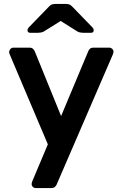

<svg xmlns="http://www.w3.org/2000/svg" viewBox="-20 -761 614 971"><path d="M160 190Q152 190 146 184Q140 178 140 170Q140 163 144 154L222 -31L30 -484Q26 -494 26 -498Q27 -507 33 -513.5Q39 -520 48 -520H129Q141 -520 147 -514Q153 -508 156 -501L289 -174L426 -501Q429 -509 435 -514.5Q441 -520 453 -520H533Q541 -520 547.5 -514Q554 -508 554 -500Q554 -494 550 -484L267 171Q264 179 257.5 184.5Q251 190 239 190ZM134 -595Q119 -595 119 -608Q119 -616 128 -625L225 -725Q235 -736 242.5 -738.5Q250 -741 259 -741H314Q323 -741 330.5 -738.5Q338 -736 348 -725L445 -625Q454 -616 454 -608Q454 -595 439 -595H403Q395 -595 386.5 -596.5Q378 -598 371 -602L287 -655L202 -602Q195 -598 186.5 -596.5Q178 -595 171 -595Z"/></svg>

Font: Rubik Medium
Style: Regular
Weight: 500
Designer: Hubert and Fischer
Foundry: Hubert and Fischer
Version: Version 2.300; ttfautohint (v1.8.4.7-5d5b);gftools[0.9.30]